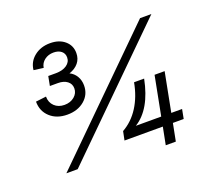

<svg xmlns="http://www.w3.org/2000/svg" viewBox="-121 -855 1080 1003"><g transform="rotate(-20 418.5 -354.0)"><path d="M78 -446 136 -453Q136 -420 157.5 -399.5Q179 -379 213 -379Q246 -379 268 -397.5Q290 -416 290 -443Q290 -468 270.5 -483Q251 -498 219 -498H174L184 -550H226Q264 -550 287 -566Q310 -582 310 -608Q310 -630 294 -643Q278 -656 251 -656Q222 -656 201 -640Q180 -624 176 -598L122 -605Q127 -651 163 -679.5Q199 -708 251 -708Q301 -708 332 -681.5Q363 -655 363 -613Q363 -581 344.5 -558.5Q326 -536 293 -525Q316 -514 329.5 -491.5Q343 -469 343 -440Q343 -390 305.5 -358Q268 -326 210 -326Q151 -326 114.5 -359.5Q78 -393 78 -446ZM801 -670 162 -40H99L738 -670ZM594 -366H650Q618 -206 525 -149H666L708 -366H764L722 -149H782L772 -97H712L693 0H637L656 -97H443L453 -146Q508 -177 544 -233.5Q580 -290 594 -366Z"/></g></svg>

Font: MedMera Sans
Style: Italic
Weight: 400
Italic angle: -11°
Designer: Kasper Nordkvist
Foundry: UNCUT.wtf
Version: Version 1.300